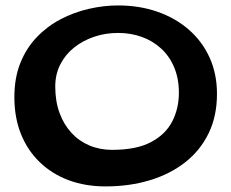

<svg xmlns="http://www.w3.org/2000/svg" viewBox="-20 -616 829 688"><path d="M358 52Q286 52 226.2 29.8Q166.5 7.5 122.8 -34.5Q79 -76.5 55.2 -135.5Q31.5 -194.5 31.5 -268Q31.5 -337 53 -390.5Q74.5 -444 112 -483Q149.5 -522 197.2 -547Q245 -572 298 -584.2Q351 -596.5 403 -596.5Q479.5 -596.5 544 -574Q608.5 -551.5 656.5 -509.8Q704.5 -468 731 -409.8Q757.5 -351.5 757.5 -279.5Q757.5 -200 727.5 -138.2Q697.5 -76.5 643 -34Q588.5 8.5 515.8 30.2Q443 52 358 52ZM381.5 -79Q469 -79 521.5 -107Q574 -135 597.5 -181.5Q621 -228 621 -283.5Q621 -334.5 604.2 -374.5Q587.5 -414.5 557.5 -442Q527.5 -469.5 488 -483.8Q448.5 -498 403 -498Q358.5 -498 318 -484.5Q277.5 -471 246 -446Q214.5 -421 196.2 -385.5Q178 -350 178 -306Q178 -253.5 193.2 -211.8Q208.5 -170 235.8 -140.2Q263 -110.5 300.2 -94.8Q337.5 -79 381.5 -79Z"/></svg>

Font: Gluten
Style: Regular
Weight: 400
Designer: Tyler Finck
Foundry: Etcetera Type Company
Version: Version 1.300